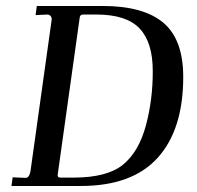

<svg xmlns="http://www.w3.org/2000/svg" viewBox="-20 -617 653 637"><path d="M299.8 -568.8H255.9Q244.6 -568.8 244.1 -556.2L171.9 -41Q168.9 -27.8 180.2 -27.8H224.1Q335 -27.8 387.7 -70.3Q440.4 -113.3 463.9 -200.2Q487.3 -287.1 486.8 -381.8Q486.8 -476.6 442.9 -522.9Q398.9 -568.8 299.8 -568.8ZM319.8 -597.2Q456.1 -597.2 522 -541.5Q587.9 -485.8 587.9 -361.8Q587.9 -187.5 503.4 -93.8Q418.9 0 248 0H18.1L22 -28.8L64.9 -26.9Q77.1 -26.9 81.1 -48.8L150.9 -547.9Q152.8 -556.6 148.9 -562.5Q145 -568.4 137.2 -568.8L98.1 -566.9L102.1 -597.2Z"/></svg>

Font: Unna-Italic
Style: Italic
Weight: 400
Italic angle: -8°
Designer: Jorge de Buen U.
Foundry: Omnibus-Type
Version: Version 2.006;PS 002.006;hotconv 1.0.70;makeotf.lib2.5.58329